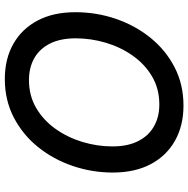

<svg xmlns="http://www.w3.org/2000/svg" viewBox="-12 -766 788 804"><g transform="rotate(-90 382.0 -364.0)"><path d="M341.8 10.3Q257.8 10.3 194.6 -25.4Q131.3 -61 96.4 -127.2Q61.5 -193.4 61.5 -285.6Q61.5 -372.6 89.1 -453.6Q116.7 -534.7 168.2 -598.6Q219.7 -662.6 292 -700.2Q364.3 -737.8 453.1 -737.8Q537.6 -737.8 600.3 -702.1Q663.1 -666.5 698 -600.6Q732.9 -534.7 732.9 -442.4Q732.9 -354.5 705.3 -273.4Q677.7 -192.4 626.2 -128.4Q574.7 -64.5 502.7 -27.1Q430.7 10.3 341.8 10.3ZM346.2 -90.8Q411.6 -90.8 463.1 -120.8Q514.6 -150.9 550.5 -201.7Q586.4 -252.4 605 -314.7Q623.5 -377 623.5 -440.9Q623.5 -504.9 601.6 -548.6Q579.6 -592.3 540.3 -614.5Q501 -636.7 448.7 -636.7Q383.3 -636.7 331.8 -606.4Q280.3 -576.2 244.4 -525.6Q208.5 -475.1 189.7 -413.1Q170.9 -351.1 170.9 -287.1Q170.9 -223.1 193.1 -179.4Q215.3 -135.7 254.9 -113.3Q294.4 -90.8 346.2 -90.8Z"/></g></svg>

Font: Inter 17pt Medium
Style: Italic
Weight: 500
Italic angle: -9.3988°
Version: Version 4.001;git-66647c0bb